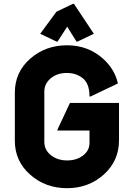

<svg xmlns="http://www.w3.org/2000/svg" viewBox="-20 -987 709 1017"><path d="M366.7 -966.8H371.6L477.1 -808.1L390.1 -766.6H385.3L335.9 -845.7L284.7 -766.6H279.8L192.9 -808.1L278.8 -924.8ZM58.6 -241.2V-496.1Q58.6 -604.5 139.6 -675.8Q220.7 -747.1 335 -747.1Q449.2 -747.1 529.3 -672.9Q588.4 -618.2 604.5 -544.9L459 -475.6H454.1Q454.1 -543.9 418.9 -572.3Q383.8 -600.6 334 -600.6Q283.7 -600.6 250 -573.2Q214.8 -544.4 214.8 -502V-235.4Q214.8 -192.4 250 -164.6Q285.2 -137.2 335.4 -137.2Q385.7 -137.2 419.9 -163.3Q454.1 -189.5 454.1 -230.5V-295.4H284.2V-300.3L350.6 -441.9H610.4V-244.1Q610.4 -134.8 529.8 -62.5Q449.2 9.8 335 9.8Q220.7 9.8 139.6 -62Q58.6 -133.8 58.6 -241.2Z"/></svg>

Font: Nova Round
Style: Bold
Weight: 700
Designer: Wojciech Kalinowski "wmk69" (wmk69@o2.pl)
Foundry: Wojciech Kalinowski "wmk69" (wmk69@o2.pl)
Version: Version 3.1.0; 2021-05-23